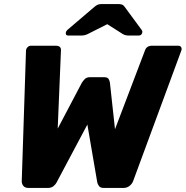

<svg xmlns="http://www.w3.org/2000/svg" viewBox="-20 -925 914 945"><path d="M120 0Q103 0 95 -10Q87 -20 87 -33L108 -677Q109 -686 116 -693Q123 -700 133 -700H254Q268 -700 274.5 -694Q281 -688 280 -676L264 -292L383 -518Q388 -526 397 -535.5Q406 -545 422 -545H493Q510 -545 515 -535.5Q520 -526 521 -518L546 -289L694 -678Q702 -700 729 -700H857Q868 -700 872 -692Q876 -684 872 -675L635 -33Q630 -20 617.5 -10Q605 0 588 0H491Q474 0 467.5 -9Q461 -18 459 -26L410 -312L258 -26Q254 -18 243.5 -9Q233 0 216 0ZM316 -750Q302 -750 304 -764Q305 -772 312 -778L441 -888Q453 -899 461.5 -902Q470 -905 479 -905H564Q574 -905 581.5 -902Q589 -899 596 -888L677 -778Q682 -772 680 -764Q677 -750 662 -750H615Q607 -750 599.5 -751.5Q592 -753 585 -757L508 -806L411 -757Q402 -753 394.5 -751.5Q387 -750 378 -750Z"/></svg>

Font: Rubik
Style: Bold Italic
Weight: 700
Italic angle: -12°
Designer: Hubert and Fischer
Foundry: Hubert and Fischer
Version: Version 2.300;gftools[0.9.30]